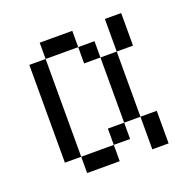

<svg xmlns="http://www.w3.org/2000/svg" viewBox="-96 -596 692 692"><g transform="rotate(-20 250.0 -250.0)"><path d="M125 -62.5V0H250V-62.5ZM125 -62.5Q125 -62.5 125 -437.5H62.5Q62.5 -437.5 62.5 -62.5ZM250 -62.5H312.5V-125H250ZM375 -125Q375 -125 375 0H437.5Q437.5 0 437.5 -125ZM312.5 -125H375Q375 -125 375 -375H312.5Q312.5 -375 312.5 -125ZM312.5 -375V-437.5H250V-375ZM375 -375H437.5Q437.5 -375 437.5 -500H375Q375 -500 375 -375ZM125 -437.5H250V-500H125Z"/></g></svg>

Font: Unifont
Style: Regular
Weight: 500
Version: Version 15.1.04